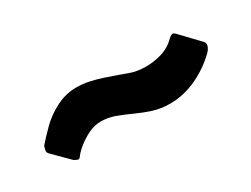

<svg xmlns="http://www.w3.org/2000/svg" viewBox="-29 -799 559 428"><g transform="rotate(-30 250.0 -585.0)"><path d="M456 -576Q429 -550 396 -535Q363 -520 329 -520Q305 -520 285 -526.5Q265 -533 246.5 -541.5Q228 -550 210.5 -556.5Q193 -563 174 -563Q158 -563 142.5 -555.5Q127 -548 114.5 -538Q102 -528 96 -520Q92 -514 89 -514.5Q86 -515 79 -519L40 -558Q34 -563 35.5 -569.5Q37 -576 38 -579Q50 -593 68.5 -611.5Q87 -630 112 -643Q137 -656 165 -656Q182 -656 198 -652.5Q214 -649 229 -644Q244 -639 259.5 -633.5Q275 -628 289 -623Q302 -619 321.5 -618.5Q341 -618 362.5 -624Q384 -630 400 -646Q404 -650 408.5 -652Q413 -654 419 -647L460 -604Q467 -598 465 -590.5Q463 -583 456 -576Z"/></g></svg>

Font: Glory
Style: Bold
Weight: 700
Designer: Robert Leuschke
Foundry: Robert Leuschke
Version: Version 1.011